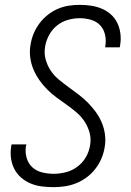

<svg xmlns="http://www.w3.org/2000/svg" viewBox="-20 -763 540 791"><path d="M201 8Q176 8 152 5Q128 2 106.5 -7Q85 -16 67.5 -31Q50 -46 39.5 -66Q29 -86 25.5 -110Q22 -134 26 -159Q26 -161 26.5 -163.5Q27 -166 28 -168H89Q88 -167 88 -165Q88 -163 87 -162Q83 -137 89.5 -113.5Q96 -90 112.5 -74.5Q129 -59 152.5 -53Q176 -47 201 -47Q226 -47 251.5 -53.5Q277 -60 298.5 -76Q320 -92 333.5 -115Q347 -138 351 -164Q356 -191 349 -216.5Q342 -242 328 -263Q314 -284 294.5 -300.5Q275 -317 254.5 -331.5Q234 -346 213.5 -361Q193 -376 175 -394Q157 -412 142.5 -432.5Q128 -453 118 -476.5Q108 -500 104.5 -526.5Q101 -553 106 -580Q110 -604 119 -625.5Q128 -647 142.5 -666.5Q157 -686 176.5 -701.5Q196 -717 218 -726.5Q240 -736 263 -739.5Q286 -743 308 -743Q332 -743 355.5 -739.5Q379 -736 400 -727Q421 -718 437.5 -703Q454 -688 463.5 -668Q473 -648 476 -624.5Q479 -601 475 -578Q475 -575 474.5 -572.5Q474 -570 473 -568H413Q413 -570 413.5 -571.5Q414 -573 414 -574Q418 -598 412.5 -621Q407 -644 392 -659.5Q377 -675 354.5 -681.5Q332 -688 308 -688Q284 -688 259.5 -681Q235 -674 215 -658Q195 -642 182.5 -619Q170 -596 166 -572Q161 -544 168 -518.5Q175 -493 189 -472Q203 -451 222.5 -435Q242 -419 262.5 -404Q283 -389 303 -374Q323 -359 341 -341Q359 -323 374 -302.5Q389 -282 399 -258.5Q409 -235 412.5 -208.5Q416 -182 411 -155Q407 -131 397.5 -109Q388 -87 372.5 -67Q357 -47 336.5 -32Q316 -17 293.5 -8Q271 1 247.5 4.5Q224 8 201 8Z"/></svg>

Font: Iosevka Curly Light Oblique
Style: Regular
Weight: 300
Italic angle: -9°
Monospace: yes
Designer: Belleve Invis
Foundry: Belleve Invis
Version: Version 11.1.0; ttfautohint (v1.8.3)